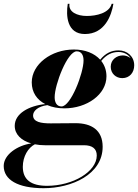

<svg xmlns="http://www.w3.org/2000/svg" viewBox="-84 -730 726 1010"><path d="M281.5 -710H272.5C262.5 -649 267.5 -551 362.5 -551C467.5 -551 502.5 -649 512.5 -710H503.5C490.5 -661 423 -646 372.5 -646C322 -646 275 -667 281.5 -710ZM254.5 -160C373.5 -160 476 -233 476 -328.5C476 -360 466 -387.5 448.5 -409.5C475 -441.5 504 -456.5 539.5 -456.5C566.5 -456.5 590 -444.5 603 -424C591.5 -433 577 -438.5 562.5 -438.5C529 -438.5 498.5 -415.5 498.5 -379C498.5 -343 526 -319 559 -319C598.5 -319 622 -349 622 -386.5C622 -432.5 586 -465 539.5 -465C501 -465 470 -449 443 -416C412.5 -450 363 -469.5 304.5 -469.5C185.5 -469.5 83 -392 83 -296.5C83 -244.5 110 -205 154 -182.5C68 -173.5 -6.5 -133 -6.5 -68C-6.5 -23 28 9.5 80.5 24.5C6.5 35 -64.5 84 -64.5 143C-64.5 215.5 9.5 260 145.5 260C292.5 260 456 188 456 42C456 -46.5 396 -82 313.5 -82C285 -82 217.5 -81 182.5 -81C132 -81 90 -88 90 -123C90 -145.5 114.5 -170.5 165 -177C190.5 -166 221 -160 254.5 -160ZM239.5 -170C214.5 -170 203.5 -191.5 203.5 -218.5C203.5 -285 270.5 -460 319.5 -460C345 -460 355.5 -439 355.5 -412C355.5 -345.5 288.5 -170 239.5 -170ZM36 147.5C36 93 64 47 99.5 29C116 32.5 133.5 34 152 34H357.5C402 34 425 52.5 425 88C425 173 299.5 247.5 163.5 247.5C78.5 247.5 36 214.5 36 147.5Z"/></svg>

Font: Bodoni* 24pt
Style: Bold Italic
Weight: 700
Italic angle: -13°
Version: Version 2.3